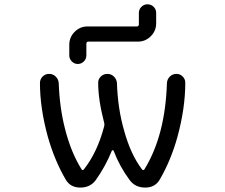

<svg xmlns="http://www.w3.org/2000/svg" viewBox="-20 -889 1040 889"><path d="M613.3 -766.6Q623 -766.6 623 -776.4V-829.1Q623 -845.7 634.8 -857.4Q646.5 -869.1 663.1 -869.1Q679.7 -869.1 691.4 -857.4Q703.1 -845.7 703.1 -829.1V-781.2Q703.1 -746.1 678.2 -721.2Q653.3 -696.3 618.2 -696.3H389.6Q379.9 -696.3 379.9 -686.5V-632.8Q379.9 -616.2 368.2 -604.5Q356.4 -592.8 340.3 -592.8Q324.2 -592.8 312.5 -604.5Q300.8 -616.2 300.8 -632.8V-681.6Q300.8 -716.8 325.7 -741.7Q350.6 -766.6 385.7 -766.6ZM357.4 -105.5Q359.4 -101.6 362.8 -101.6Q366.2 -101.6 368.2 -104.5Q430.7 -183.6 461.9 -302.7Q464.8 -312.5 461.9 -322.3Q434.6 -426.8 434.6 -505.9Q434.6 -522.5 446.3 -534.2Q459 -546.9 477.1 -546.9Q495.1 -546.9 507.8 -534.2Q520.5 -521.5 521.5 -503.9Q525.4 -384.8 554.7 -284.2Q585 -173.8 637.7 -104.5Q639.6 -101.6 643.1 -101.6Q646.5 -101.6 648.4 -104.5Q745.1 -260.7 752.9 -503.9Q753.9 -522.5 766.6 -534.7Q779.3 -546.9 796.9 -546.9Q814.5 -546.9 826.2 -534.2Q837.9 -522.5 837.9 -505.9Q837.9 -388.7 801.8 -255.9Q771.5 -146.5 719.7 -57.6Q698.2 -20.5 652.3 -20.5Q605.5 -20.5 580.1 -55.7Q534.2 -117.2 505.9 -191.4Q504.9 -193.4 502 -193.4Q499 -193.4 498 -191.4Q468.8 -119.1 423.8 -55.7Q398.4 -20.5 352.1 -20.5Q305.7 -20.5 284.2 -57.6Q232.4 -146.5 201.2 -256.8Q165 -388.7 165 -504.9Q165 -521.5 176.8 -534.2Q189.5 -546.9 207.5 -546.9Q225.6 -546.9 238.3 -534.2Q251 -521.5 252 -503.9Q255.9 -389.6 281.2 -292Q308.6 -183.6 357.4 -105.5Z"/></svg>

Font: Rounded-X Mgen+ 1mn regular
Style: Regular
Weight: 400
Designer: [Source Han Sans]
Ryoko NISHIZUKA  (kana & ideographs); Paul D. Hunt (Latin, Greek & Cyrillic); Wenlong ZHANG  (bopomofo
Version: Version 1.059.20150602